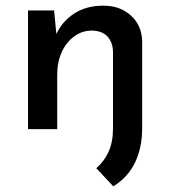

<svg xmlns="http://www.w3.org/2000/svg" viewBox="-20 -456 601 678"><path d="M482 -3Q482 65 457 117.5Q432 170 380 202L320 138Q348 114 363.5 79.5Q379 45 379 -2V-274Q378 -306 360 -326.5Q342 -347 304 -348Q270 -348 242 -327.5Q214 -307 198 -272Q182 -237 182 -191V0H79V-419H171L179 -336Q200 -381 242.5 -408.5Q285 -436 345 -436Q404 -436 442.5 -401Q481 -366 482 -310Z"/></svg>

Font: Josefin Sans Thin Medium
Style: Regular
Weight: 500
Version: Version 2.000